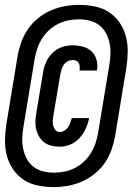

<svg xmlns="http://www.w3.org/2000/svg" viewBox="-21 -732 541 784"><path d="M198 32Q165 32 133 25.5Q101 19 75.5 2Q50 -15 32.5 -40.5Q15 -66 7 -96.5Q-1 -127 -0.5 -159.5Q0 -192 5 -225L51 -504Q56 -532 66 -560Q76 -588 93.5 -613.5Q111 -639 135.5 -658.5Q160 -678 188 -690Q216 -702 245 -707Q274 -712 302 -712Q335 -712 367 -705.5Q399 -699 424.5 -682Q450 -665 467.5 -639.5Q485 -614 493 -583.5Q501 -553 500.5 -520.5Q500 -488 495 -455L449 -176Q444 -148 434 -120Q424 -92 406.5 -66.5Q389 -41 364.5 -21.5Q340 -2 312 10Q284 22 255 27Q226 32 198 32ZM199 -27Q220 -27 241 -31Q262 -35 282.5 -45Q303 -55 320 -70.5Q337 -86 349 -105Q361 -124 368 -144.5Q375 -165 379 -186L425 -464Q429 -487 430 -510Q431 -533 426.5 -555Q422 -577 412 -596Q402 -615 385 -628.5Q368 -642 346 -647.5Q324 -653 301 -653Q280 -653 259 -649Q238 -645 217.5 -635Q197 -625 180 -609.5Q163 -594 151 -575Q139 -556 132 -535.5Q125 -515 121 -494L75 -216Q71 -193 70 -170Q69 -147 73.5 -125Q78 -103 88 -84Q98 -65 115 -51.5Q132 -38 154 -32.5Q176 -27 199 -27ZM223 -133Q206 -133 189.5 -137Q173 -141 160.5 -150Q148 -159 139.5 -173Q131 -187 127 -202.5Q123 -218 123.5 -235Q124 -252 127 -269L155 -437Q158 -458 167.5 -479Q177 -500 193.5 -516Q210 -532 231.5 -539.5Q253 -547 275 -547Q297 -547 317.5 -541.5Q338 -536 352.5 -522.5Q367 -509 373 -488Q379 -467 375 -446Q375 -445 375 -444.5Q375 -444 375 -444H304Q304 -444 304 -444Q304 -444 304 -444Q305 -452 304.5 -460Q304 -468 300.5 -474.5Q297 -481 290 -484Q283 -487 275 -487Q265 -487 255 -481.5Q245 -476 239 -467Q233 -458 230 -447.5Q227 -437 225 -427L197 -260Q195 -249 194.5 -238.5Q194 -228 196.5 -218Q199 -208 205.5 -200.5Q212 -193 223 -193Q233 -193 242 -198.5Q251 -204 257 -212.5Q263 -221 266.5 -231Q270 -241 272 -250H343Q339 -229 329.5 -207.5Q320 -186 304 -168.5Q288 -151 266.5 -142Q245 -133 223 -133Z"/></svg>

Font: Iosevka SS04 Heavy Oblique
Style: Regular
Weight: 900
Italic angle: -9°
Monospace: yes
Designer: Belleve Invis
Foundry: Belleve Invis
Version: Version 19.0.0; ttfautohint (v1.8.4)